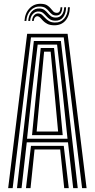

<svg xmlns="http://www.w3.org/2000/svg" viewBox="-20 -975 491 995"><path d="M22.3 0 120.7 -800H330.3L428.7 0H405.4L310.4 -781.3H140.6L45.6 0ZM114.6 0 140.6 -219.1H310.4L336.4 0H312.8L291.9 -200.6H159.1L138.2 0ZM68.1 0 155.4 -762.4H295.6L382.9 0H359.3L332.3 -237.4H118.7L91.7 0ZM120.1 -255.9H329.9L305.6 -485.5L275.8 -743.8H175.2L144.6 -485.5ZM146 -274.7 166.7 -485.5 191 -726.2H260L285 -485.5L305 -274.7ZM169.9 -293.2H281.1L263.4 -485.5L242.5 -707.4H208.5L187.6 -485.5ZM106.8 -866.4Q109.5 -907.5 133.4 -932.1Q157.3 -956.8 193.5 -955.2Q213 -954.5 224.1 -947.5Q235.2 -940.5 242.3 -931.6Q249.4 -922.6 256.1 -915.8Q262.7 -909 273.1 -908.6Q283.3 -908 288.2 -915.3Q293.1 -922.5 293.9 -937.3H302.9Q302.1 -916.1 294.3 -905.2Q286.5 -894.2 270.2 -894.6Q256.7 -894.9 248.5 -901.7Q240.2 -908.4 233.1 -917.2Q226 -926 216.2 -933.1Q206.3 -940.1 189.6 -941.1Q159.8 -942.9 139.2 -921.8Q118.6 -900.6 116.5 -866.4ZM126.3 -866.4Q128.6 -898.1 145 -915.3Q161.5 -932.6 185.3 -931.1Q200.8 -930.3 210.3 -923.2Q219.8 -916.2 227.3 -907.2Q234.7 -898.3 243.7 -891.4Q252.7 -884.5 267.4 -884Q287.5 -883.2 299.4 -897.1Q311.3 -911 312.7 -937.3H322.5Q321.6 -903.6 306.6 -885.2Q291.5 -866.7 265.6 -867.7Q248.9 -868.2 238.4 -875.2Q227.9 -882.2 219.9 -891.4Q212 -900.5 203.4 -907.6Q194.8 -914.7 181.8 -915.4Q163.4 -916.6 150.4 -902.8Q137.5 -888.9 136.2 -866.4ZM145.9 -866.4Q147.4 -885.1 156.8 -895.7Q166.2 -906.4 179.7 -905.3Q190.4 -904.6 198.2 -897.7Q206.1 -890.7 214.2 -881.8Q222.4 -872.8 233.7 -865.9Q245 -859 262.7 -858.3Q293.6 -856.9 312.7 -878.7Q331.7 -900.5 332.2 -937.3H342.1Q340.8 -892.7 318.8 -867.8Q296.8 -842.9 258.7 -844Q238.2 -844.6 225.1 -851.4Q212 -858.2 203.6 -867Q195.3 -875.9 189 -882.8Q182.7 -889.8 175.6 -890.8Q168.2 -892 161.9 -885.5Q155.5 -879 155.1 -866.4Z"/></svg>

Font: Big Shoulders Inline Text Thin
Style: Regular
Weight: 100
Designer: Patric King
Foundry: XO Type Co
Version: Version 2.002